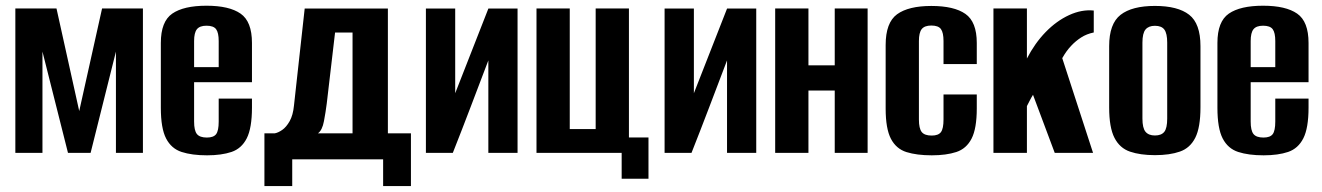

<svg xmlns="http://www.w3.org/2000/svg" viewBox="-20 -524 4529 658"><path d="M32.6 0V-495H173.6L251.5 -143.4L329.8 -495H469.8V0H377.3V-347.2L290.5 0H213L125.5 -347.2V0Z M689.6 8.3Q637.9 8.3 602.5 -3.2Q567.2 -14.7 549.2 -49.5Q531.2 -84.3 531.2 -154.4V-376.8Q531.2 -450.3 570.3 -477.3Q609.5 -504.4 687.7 -504.4Q765.6 -504.4 804.5 -477.3Q843.5 -450.3 843.5 -376.8V-242.2H645.2V-107.4Q645.2 -76.7 654.8 -64.7Q664.5 -52.6 689 -52.6Q711.9 -52.6 720.7 -64.3Q729.5 -76.1 729.5 -107.4V-186H843.5V-155.4Q843.5 -85.3 825.7 -50.1Q807.9 -15 773.5 -3.3Q739.1 8.3 689.6 8.3ZM645.2 -294H729.5V-383.3Q729.5 -411.8 720.7 -423.8Q711.9 -435.9 687.7 -435.9Q664.5 -435.9 654.8 -423.8Q645.2 -411.8 645.2 -383.3Z M886.2 113.6V-67.1H921.8Q933.1 -69.1 947 -78.6Q961 -88.2 972.6 -108.6Q984.2 -129 987.5 -162.5L1024.2 -494.7H1309.3V-67.1H1388.3V113.6H1293V22.1H981.5V113.6ZM1069.7 -67.1H1188.2V-412.6H1128.3L1099.8 -169.2Q1096.1 -140 1090.2 -108.8Q1084.4 -77.6 1069.7 -67.1Z M1439.6 0V-494.7H1540V-204.5L1653.7 -494.7H1753.7V0H1653.6V-317Q1623.3 -237.4 1593.3 -158.5Q1563.3 -79.6 1531.8 0Z M2110.5 88.5V0H1818.6V-495H1932.6V-81.7H2021.4V-495H2135.4V-52.8H2202.4V88.5Z M2257.6 0V-494.7H2358V-204.5L2471.7 -494.7H2571.7V0H2471.6V-317Q2441.3 -237.4 2411.3 -158.5Q2381.3 -79.6 2349.8 0Z M2636.6 0V-495H2750.6V-300H2840.7V-495H2953.4V0H2840.7V-213.8H2750.6V0Z M3173.3 8.3Q3121.9 8.3 3086.5 -2.8Q3051.2 -14 3033.2 -48.5Q3015.2 -83 3015.2 -151.7V-369.7Q3015.2 -446.5 3054.3 -475.1Q3093.5 -503.6 3171.7 -503.6Q3249.6 -503.6 3288.5 -476.4Q3327.5 -449.2 3327.5 -376.8V-304.5H3213.5V-383.3Q3213.5 -412.1 3204.7 -424.3Q3195.9 -436.5 3171.7 -436.5Q3148.5 -436.5 3138.8 -424.3Q3129.2 -412.1 3129.2 -383.3V-114.5Q3129.2 -83.9 3138.8 -71.6Q3148.5 -59.4 3173 -59.4Q3195.9 -59.4 3204.7 -71.3Q3213.5 -83.2 3213.5 -114.5V-200.3H3327.5V-152.4Q3327.5 -83.6 3309.7 -49Q3291.9 -14.3 3257.3 -3Q3222.8 8.3 3173.3 8.3Z M3384.6 0V-495H3499.3V-323.4Q3526.3 -375.8 3563.6 -414.2Q3600.9 -452.5 3644 -472.3Q3687 -492.1 3728.4 -487.9V-412.7Q3704.1 -407.8 3685.2 -395.6Q3666.3 -383.4 3651.8 -367.9Q3642.6 -358.4 3634.9 -347.6Q3627.2 -336.8 3620.4 -324.7L3726 0H3594.7L3520.2 -199.1Q3514.3 -189.7 3508.6 -178.5Q3503 -167.3 3499.3 -160.4V0Z M3938 7.7Q3887.9 7.7 3852.7 -4.3Q3817.5 -16.3 3799.4 -51.6Q3781.2 -86.9 3781.2 -155.7V-365.9Q3781.2 -442.7 3820.3 -473.2Q3859.5 -503.7 3938 -503.7Q4016.5 -503.7 4055.3 -473.5Q4094.1 -443.4 4094.1 -365.9V-156.4Q4094.1 -87.2 4076.3 -51.9Q4058.5 -16.6 4023.6 -4.5Q3988.8 7.7 3938 7.7ZM3938 -59.7Q3960.3 -59.7 3970.2 -72.3Q3980.1 -84.8 3980.1 -117.7V-377.9Q3980.1 -409.2 3970.5 -422.4Q3961 -435.6 3938 -435.6Q3916.4 -435.6 3905.8 -422.9Q3895.2 -410.2 3895.2 -377.9V-117.7Q3895.2 -85.1 3905.8 -72.4Q3916.4 -59.7 3938 -59.7Z M4310.6 8.3Q4258.9 8.3 4223.5 -3.2Q4188.2 -14.7 4170.2 -49.5Q4152.2 -84.3 4152.2 -154.4V-376.8Q4152.2 -450.3 4191.3 -477.3Q4230.5 -504.4 4308.7 -504.4Q4386.6 -504.4 4425.5 -477.3Q4464.5 -450.3 4464.5 -376.8V-242.2H4266.2V-107.4Q4266.2 -76.7 4275.8 -64.7Q4285.5 -52.6 4310 -52.6Q4332.9 -52.6 4341.7 -64.3Q4350.5 -76.1 4350.5 -107.4V-186H4464.5V-155.4Q4464.5 -85.3 4446.7 -50.1Q4428.9 -15 4394.5 -3.3Q4360.1 8.3 4310.6 8.3ZM4266.2 -294H4350.5V-383.3Q4350.5 -411.8 4341.7 -423.8Q4332.9 -435.9 4308.7 -435.9Q4285.5 -435.9 4275.8 -423.8Q4266.2 -411.8 4266.2 -383.3Z"/></svg>

Font: Alumni Sans Thin
Style: Regular
Weight: 100
Designer: Robert E. Leuschke
Foundry: Robert E. Leuschke
Version: Version 1.018